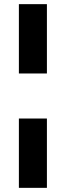

<svg xmlns="http://www.w3.org/2000/svg" viewBox="-20 -725 317 925"><path d="M71 -371V-705H206V-371ZM71 180V-154H206V180Z"/></svg>

Font: Nunito Sans 10pt Condensed ExtraBold
Style: Regular
Weight: 800
Width: 3
Designer: Vernon Adams
Foundry: Vernon Adams
Version: Version 3.101;gftools[0.9.27]